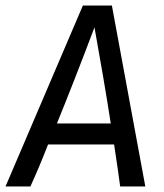

<svg xmlns="http://www.w3.org/2000/svg" viewBox="-43 -675 595 695"><path d="M483 0H392Q386 -47 370 -152H131Q97 -65 67 0H-23L257 -655H362ZM163 -228H358Q332 -394 299 -576Q227 -385 163 -228Z"/></svg>

Font: Ropa Sans
Style: Italic
Weight: 400
Version: Version 1.100